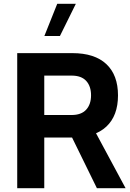

<svg xmlns="http://www.w3.org/2000/svg" viewBox="-20 -988 684 1008"><path d="M280.5 -968.1 212.9 -798.9H294.6L378.2 -968.1ZM456.7 -339.4H322.3L488.7 0H639.3ZM212.4 0V-266H359.6Q477 -266 538.2 -323.2Q599.5 -380.4 599.5 -487.3Q599.5 -594.1 538.2 -651.6Q476.8 -709.1 359.6 -709.1H70.4V0ZM212.4 -591.1H355.9Q407.3 -591.1 432.7 -563.1Q458 -535.2 458 -487.8Q458 -440.3 432.5 -412.3Q407 -384.2 355.9 -384.2H212.4Z"/></svg>

Font: Estedad-FD VF
Style: Regular
Weight: 100
Designer: Amin Abedi
Version: Version 7.3